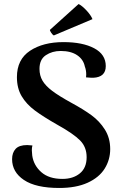

<svg xmlns="http://www.w3.org/2000/svg" viewBox="-20 -919 604 953"><path d="M40 -129Q40 -161 57.5 -180Q75 -199 115 -199Q121 -199 141 -197Q138 -187 138 -173Q138 -165 140 -147Q147 -98 185 -64.5Q223 -31 290 -31Q343 -31 376.5 -58.5Q410 -86 410 -139Q410 -189 377.5 -222Q345 -255 266 -299Q194 -340 152.5 -371Q111 -402 87.5 -441.5Q64 -481 64 -536Q64 -624 129 -667Q194 -710 295 -710Q390 -710 447.5 -679.5Q505 -649 505 -591Q505 -536 443 -533H434Q425 -533 407 -535Q408 -540 408 -549Q408 -571 401 -589Q394 -624 363 -645Q332 -666 281 -666Q239 -666 207.5 -645Q176 -624 176 -577Q176 -544 191 -518.5Q206 -493 239 -468Q272 -443 332 -410Q393 -377 433.5 -347.5Q474 -318 500.5 -276Q527 -234 527 -179Q527 -126 499.5 -82Q472 -38 415 -12Q358 14 274 14Q158 14 99 -25.5Q40 -65 40 -129ZM247 -743Q241 -746 234 -756.5Q227 -767 228 -771L370 -899Q387 -891 409 -867.5Q431 -844 439 -824Z"/></svg>

Font: Arima Madurai ExtraBold
Style: Regular
Weight: 800
Designer: Joana Correia and Natanael Gama
Foundry: NDISCOVER
Version: Version 1.019